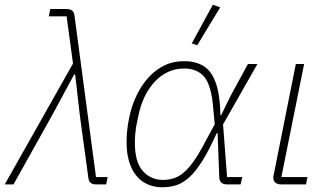

<svg xmlns="http://www.w3.org/2000/svg" viewBox="-53 -778 1376 810"><path d="M255 -510 228 -709H153L159 -740H226Q242 -740 250.5 -734Q259 -728 261 -714L352 -31H401L395 0H354Q338 0 330 -6Q322 -12 320 -26L284 -290L264 -464H260L167 -292L4 0H-33Z M969 -31 962 0H906Q889 0 880.5 -8Q872 -16 872 -32L865 -216H861Q829 -144 800.5 -99Q772 -54 745.5 -30Q719 -6 691.5 3Q664 12 632 12Q586 12 552 -10Q518 -32 499.5 -75Q481 -118 481 -178Q481 -203 483.5 -227.5Q486 -252 491 -276Q504 -344 536 -399.5Q568 -455 615.5 -487.5Q663 -520 724 -520Q772 -520 805.5 -499.5Q839 -479 857 -429.5Q875 -380 877 -292H880L918 -370L993 -508H1033L888 -253L905 -31ZM635 -19Q668 -19 695.5 -32Q723 -45 752.5 -82Q782 -119 820 -193L853 -254L847 -316Q840 -414 810.5 -451.5Q781 -489 724 -489Q653 -489 601 -434.5Q549 -380 530 -286L521 -242Q519 -227 517.5 -211Q516 -195 516 -176Q516 -94 549.5 -56.5Q583 -19 635 -19ZM876 -747 779 -587 756 -595 845 -758Z M1244 -31 1238 0H1134Q1118 0 1109 -7.5Q1100 -15 1100 -29Q1100 -34 1101 -38.5Q1102 -43 1103 -47L1195 -508H1230L1134 -31Z"/></svg>

Font: IBM Plex Sans ExtraLight
Style: Italic
Weight: 250
Italic angle: -11.31°
Designer: Mike Abbink, Paul van der Laan, Pieter van Rosmalen
Foundry: Bold Monday
Version: Version 3.201